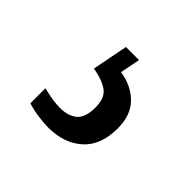

<svg xmlns="http://www.w3.org/2000/svg" viewBox="-75 -96 415 415"><g transform="rotate(45 132.5 112.0)"><path d="M107 233Q95 233 76.5 230.5Q58 228 43 223V177Q74 185 95 185Q120 185 134.5 173Q149 161 149 130Q149 100 131.5 88.5Q114 77 87 73L103 -9H143L134 37Q169 42 192 64.5Q215 87 215 128Q215 180 185 206.5Q155 233 107 233Z"/></g></svg>

Font: Noto Serif Myanmar ExtraCondensed Medium
Style: Regular
Weight: 500
Width: 2
Designer: Ben Mitchell and the Monotype Design Team
Foundry: Monotype Imaging Inc.
Version: Version 2.106; ttfautohint (v1.8.4.7-5d5b)